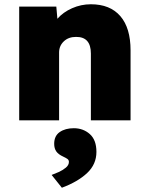

<svg xmlns="http://www.w3.org/2000/svg" viewBox="-20 -564 693 900"><path d="M70 0V-533H244L249 -476Q276 -507 318 -525.5Q360 -544 406 -544Q496 -544 544 -488.5Q592 -433 592 -328V0H406V-313Q406 -392 336 -391Q301 -391 279 -370Q257 -349 257 -318V0ZM270 316 222 256Q236 251 255 242.5Q274 234 288.5 222Q303 210 303 195Q303 186 296 181Q289 176 276 170Q254 160 244 146Q234 132 234 110Q234 73 260 55Q286 37 326 37Q370 37 401 64.5Q432 92 432 148Q432 206 388.5 247Q345 288 270 316Z"/></svg>

Font: Lexend ExtraBold
Style: Regular
Weight: 800
Designer: Bonnie Shaver-Troup, Thomas Jockin
Foundry: Lexend
Version: Version 1.007; ttfautohint (v1.8.3)